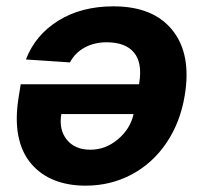

<svg xmlns="http://www.w3.org/2000/svg" viewBox="-20 -576 638 603"><path d="M336.3 -556.1Q462 -556.1 522 -480.6Q582 -405.2 560 -275.2Q546.2 -191.8 503 -127.7Q459.9 -63.6 393.8 -28.2Q327.8 7.1 248.6 7.1Q193.9 7.1 150.6 -10.1Q107.2 -27.3 77.8 -62Q48.3 -96.6 37.8 -148.4Q27.3 -200.3 38.4 -269.9L45.1 -311.4H416.5L417.3 -315.3Q427.6 -378.9 400.7 -411Q373.9 -443.2 315 -443.2Q276.6 -443.2 246.4 -427Q216.3 -410.9 199.6 -380L61.4 -389.2Q90.9 -466.3 163.4 -511.2Q235.8 -556.1 336.3 -556.1ZM399.5 -217.7H172.6Q164.4 -168.7 189.8 -137.3Q215.2 -105.8 263.8 -105.8Q311.8 -105.8 350.7 -138.8Q389.6 -171.9 399.5 -217.7Z"/></svg>

Font: Karasuma Gothic
Style: Bold Italic
Weight: 700
Italic angle: 9.39998°
Designer: Rasmus Andersson / Ryoko Nishizuka
Foundry: Genbu
Version: Version 1.00